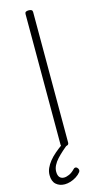

<svg xmlns="http://www.w3.org/2000/svg" viewBox="-176 -1003 709 1318"><g transform="rotate(-15 178.5 -344.0)"><path d="M178 14Q164 14 157.5 9Q151 4 151 -5V-934Q151 -944 157.5 -948.5Q164 -953 178 -953Q191 -953 198 -948.5Q205 -944 205 -934V-5Q205 4 199 9Q193 14 178 14ZM110 265Q73 265 48.5 243.5Q24 222 24 177Q24 152 34.5 128.5Q45 105 63 82.5Q81 60 106 38.5Q131 17 162 -5H203V1Q180 18 157 38.5Q134 59 115 79.5Q96 100 85 122Q74 144 74 166Q74 193 85.5 206Q97 219 117 219Q133 219 153.5 210Q174 201 194 180Q200 173 207 172.5Q214 172 220 177Q228 185 229.5 193Q231 201 226 209Q213 226 192.5 239Q172 252 150.5 258.5Q129 265 110 265Z"/></g></svg>

Font: Playwrite US Modern ExtraLight
Style: Regular
Weight: 250
Designer: Veronika Burian, José Scaglione
Foundry: TypeTogether
Version: Version 1.003